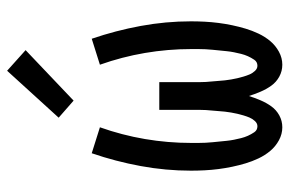

<svg xmlns="http://www.w3.org/2000/svg" viewBox="-157 -649 814 540"><g transform="rotate(-90 250.0 -379.0)"><path d="M162 8Q143 8 125.5 -1.5Q108 -11 95.5 -26Q83 -41 74.5 -59Q66 -77 60.5 -95.5Q55 -114 51 -133Q47 -152 44.5 -171.5Q42 -191 41 -210.5Q40 -230 40 -249Q40 -320 53 -390.5Q66 -461 89 -528L162 -505Q140 -443 129 -378.5Q118 -314 118 -248Q118 -238 118 -228Q118 -218 118.5 -208Q119 -198 120 -188Q121 -178 122 -168Q123 -158 124 -148Q125 -138 127 -128Q129 -118 131.5 -108Q134 -98 138 -89Q142 -80 148 -71Q154 -62 165 -62Q173 -62 179.5 -69Q186 -76 189.5 -84.5Q193 -93 195.5 -101.5Q198 -110 200 -118.5Q202 -127 203.5 -136Q205 -145 206 -153.5Q207 -162 207.5 -171Q208 -180 209 -189Q210 -198 210.5 -207Q211 -216 211 -224.5Q211 -233 211 -242Q211 -251 211 -260V-338H289V-260Q289 -251 289 -242Q289 -233 289 -224.5Q289 -216 289.5 -207Q290 -198 291 -189Q292 -180 292.5 -171Q293 -162 294 -153.5Q295 -145 296.5 -136Q298 -127 300 -118.5Q302 -110 304.5 -101.5Q307 -93 310.5 -84.5Q314 -76 320.5 -69Q327 -62 335 -62Q346 -62 352 -71Q358 -80 362 -89Q366 -98 368.5 -108Q371 -118 373 -128Q375 -138 376 -148Q377 -158 378 -168Q379 -178 380 -188Q381 -198 381.5 -208Q382 -218 382 -228Q382 -238 382 -248Q382 -314 371 -378.5Q360 -443 338 -505L411 -528Q434 -461 447 -390.5Q460 -320 460 -249Q460 -230 459 -210.5Q458 -191 455.5 -171.5Q453 -152 449 -133Q445 -114 439.5 -95.5Q434 -77 425.5 -59Q417 -41 404.5 -26Q392 -11 374.5 -1.5Q357 8 338 8Q320 8 304.5 -0.5Q289 -9 279 -23Q269 -37 262 -53.5Q255 -70 250 -86Q245 -70 238 -53.5Q231 -37 221 -23Q211 -9 195.5 -0.5Q180 8 162 8ZM237 -579 189 -621 321 -766 379 -714Z"/></g></svg>

Font: Iosevka SS04
Style: Regular
Weight: 400
Monospace: yes
Designer: Belleve Invis
Foundry: Belleve Invis
Version: Version 19.0.0; ttfautohint (v1.8.4)